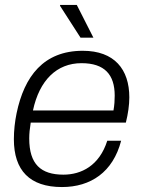

<svg xmlns="http://www.w3.org/2000/svg" viewBox="-20 -743 576 775"><path d="M305 -591H357L290 -723H223L222 -720ZM230 12C346 12 436 -48 469 -175H413C381 -74 308 -38 236 -38C145 -38 98 -80 98 -184C98 -203 100 -224 104 -248H488C497 -284 502 -319 502 -350C502 -463 442 -538 314 -538C156 -538 78 -435 47 -286C40 -252 36 -216 36 -181C36 -55 100 12 230 12ZM113 -297C139 -419 209 -488 309 -488C402 -488 443 -442 443 -357C443 -339 442 -319 438 -297Z"/></svg>

Font: Archivo ExtraLight
Style: Italic
Weight: 200
Italic angle: -10°
Designer: Hector Gatti
Foundry: Omnibus-Type
Version: Version 2.001